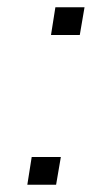

<svg xmlns="http://www.w3.org/2000/svg" viewBox="-20 -507 306 527"><path d="M120 -411 132 -487H212L199 -411ZM55 0 67 -76H147L134 0Z"/></svg>

Font: Nunito Sans 10pt Expanded ExtraLight
Style: Italic
Weight: 250
Width: 7
Italic angle: -9°
Designer: Vernon Adams
Foundry: Vernon Adams
Version: Version 3.101;gftools[0.9.27]